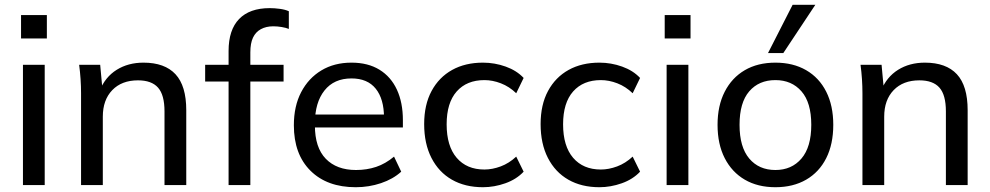

<svg xmlns="http://www.w3.org/2000/svg" viewBox="-20 -774 4140 803"><path d="M76 0V-503H167V0ZM68 -613V-711H176V-613Z M319 0V-384Q319 -413 317 -443Q315 -473 311 -503H399L409 -395H397Q420 -452 468 -482Q516 -512 580 -512Q669 -512 714 -463.5Q759 -415 759 -313V0H668V-308Q668 -377 641 -407.5Q614 -438 557 -438Q489 -438 449.5 -397Q410 -356 410 -286V0Z M936 0V-433H838V-503H961L936 -480V-561Q936 -649 980 -694.5Q1024 -740 1108 -740Q1128 -740 1150.5 -737Q1173 -734 1188 -727V-653Q1176 -658 1158 -661Q1140 -664 1123 -664Q1093 -664 1071 -652Q1049 -640 1038 -616.5Q1027 -593 1027 -555V-484L1013 -503H1166V-433H1027V0Z M1468 9Q1348 9 1278.5 -60Q1209 -129 1209 -250Q1209 -330 1239.5 -388.5Q1270 -447 1324 -479.5Q1378 -512 1450 -512Q1519 -512 1567 -482.5Q1615 -453 1640 -399Q1665 -345 1665 -271V-241H1280V-295H1603L1586 -282Q1586 -360 1551.5 -403Q1517 -446 1450 -446Q1377 -446 1337 -395.5Q1297 -345 1297 -258V-249Q1297 -157 1342.5 -110Q1388 -63 1469 -63Q1514 -63 1553 -76Q1592 -89 1628 -119L1658 -56Q1624 -25 1573.5 -8Q1523 9 1468 9Z M2000 9Q1925 9 1870 -22.5Q1815 -54 1784.5 -113.5Q1754 -173 1754 -255Q1754 -336 1785 -393.5Q1816 -451 1871 -481.5Q1926 -512 2000 -512Q2049 -512 2095 -495.5Q2141 -479 2170 -448L2139 -384Q2110 -412 2075 -425.5Q2040 -439 2006 -439Q1932 -439 1890 -391.5Q1848 -344 1848 -254Q1848 -163 1890 -114Q1932 -65 2006 -65Q2039 -65 2074 -78Q2109 -91 2139 -119L2170 -56Q2140 -24 2093.5 -7.5Q2047 9 2000 9Z M2487 9Q2412 9 2357 -22.5Q2302 -54 2271.5 -113.5Q2241 -173 2241 -255Q2241 -336 2272 -393.5Q2303 -451 2358 -481.5Q2413 -512 2487 -512Q2536 -512 2582 -495.5Q2628 -479 2657 -448L2626 -384Q2597 -412 2562 -425.5Q2527 -439 2493 -439Q2419 -439 2377 -391.5Q2335 -344 2335 -254Q2335 -163 2377 -114Q2419 -65 2493 -65Q2526 -65 2561 -78Q2596 -91 2626 -119L2657 -56Q2627 -24 2580.5 -7.5Q2534 9 2487 9Z M2768 0V-503H2859V0ZM2760 -613V-711H2868V-613Z M3223 9Q3149 9 3095 -22.5Q3041 -54 3011 -112.5Q2981 -171 2981 -252Q2981 -332 3011 -390.5Q3041 -449 3095 -480.5Q3149 -512 3223 -512Q3297 -512 3351.5 -480.5Q3406 -449 3435.5 -390.5Q3465 -332 3465 -252Q3465 -171 3435.5 -112.5Q3406 -54 3351.5 -22.5Q3297 9 3223 9ZM3223 -63Q3291 -63 3332 -111Q3373 -159 3373 -252Q3373 -345 3332 -392Q3291 -439 3223 -439Q3154 -439 3113.5 -392Q3073 -345 3073 -252Q3073 -159 3113.5 -111Q3154 -63 3223 -63ZM3192 -552 3295 -754H3390L3256 -552Z M3587 0V-384Q3587 -413 3585 -443Q3583 -473 3579 -503H3667L3677 -395H3665Q3688 -452 3736 -482Q3784 -512 3848 -512Q3937 -512 3982 -463.5Q4027 -415 4027 -313V0H3936V-308Q3936 -377 3909 -407.5Q3882 -438 3825 -438Q3757 -438 3717.5 -397Q3678 -356 3678 -286V0Z"/></svg>

Font: Mulish ExtraLight Medium
Style: Regular
Weight: 500
Version: Version 3.603